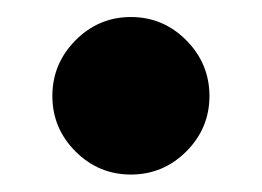

<svg xmlns="http://www.w3.org/2000/svg" viewBox="-20 -190 300 220"><path d="M40 -80Q40 -117 66.5 -143.8Q93 -170.5 130 -170.5Q167 -170.5 193.5 -143.8Q220 -117 220 -80Q220 -43 193.5 -16.5Q167 10 130 10Q93 10 66.5 -16.5Q40 -43 40 -80Z"/></svg>

Font: Bodoni* 48pt
Style: Bold
Weight: 700
Version: Version 2.3